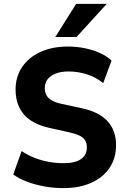

<svg xmlns="http://www.w3.org/2000/svg" viewBox="-20 -955 651 986"><path d="M307 11Q257 11 209 2.5Q161 -6 119.5 -21.5Q78 -37 48 -59L91 -179Q121 -159 156 -145Q191 -131 229.5 -124Q268 -117 306 -117Q366 -117 396 -138Q426 -159 426 -198Q426 -220 417 -234.5Q408 -249 388.5 -258.5Q369 -268 338 -275L234 -298Q145 -318 102.5 -367.5Q60 -417 60 -495Q60 -562 94 -611.5Q128 -661 188.5 -688.5Q249 -716 328 -716Q373 -716 415 -707.5Q457 -699 492.5 -683Q528 -667 553 -644L510 -528Q474 -558 427.5 -573Q381 -588 332 -588Q294 -588 266.5 -577.5Q239 -567 224.5 -548Q210 -529 210 -502Q210 -471 229.5 -451.5Q249 -432 294 -422L397 -400Q487 -381 531.5 -333.5Q576 -286 576 -209Q576 -143 543 -93.5Q510 -44 449 -16.5Q388 11 307 11ZM264 -765 371 -935H528L373 -765Z"/></svg>

Font: Nunito Sans 10pt SemiCondensed ExtraBold
Style: Regular
Weight: 800
Width: 4
Designer: Vernon Adams
Foundry: Vernon Adams
Version: Version 3.101;gftools[0.9.27]